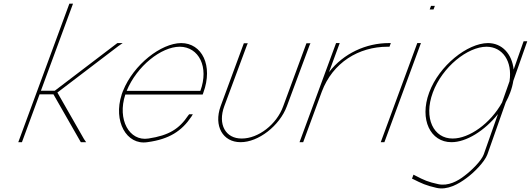

<svg xmlns="http://www.w3.org/2000/svg" viewBox="-20 -789 2909 1052"><path d="M272.9 -272H196.8L103.9 -20L100.2 -10H80.2L83.9 -20L176.8 -272L184.2 -292L356.4 -759L360.1 -769H380.1L376.4 -759L204.2 -292H280.3L619.1 -550L623.2 -553H652.2L627.9 -536L294.5 -282L440.2 -27L451.9 -10H422.9L421 -13Z M674 -291H1077.8C1126.1 -422 1069.7 -532 965.1 -533C863.8 -533 729.7 -427.2 674 -291ZM646.7 -271H646.4L650.1 -281L653.8 -291H654C712.3 -436.3 863 -552 972.4 -553C1086.4 -553 1149.1 -430 1094.1 -281L1090.4 -271H1080.4H666.6C621.5 -134.1 688.3 -13.4 793.2 -30C905.8 -47 962.1 -83 1011 -156L1016.6 -163H1036.6L1028.8 -150C975.7 -71 907.1 -26 787.5 -10C673 7.6 599.2 -124.9 646.7 -271Z M1312.7 -543 1316.1 -552H1337.8L1333.2 -542L1208.8 -207C1172.3 -108 1215.4 -29 1305.1 -30C1395.2 -30 1496 -107 1531.8 -207L1655.7 -543L1659.1 -552H1681.1L1676.4 -542L1551.8 -207C1512.4 -100 1395.1 -9 1297.7 -10C1200.8 -10 1150 -99 1188.8 -207Z M1782.6 -393.6C1862.2 -496.5 1985.4 -553 2111.4 -553H2121.4L2114.1 -533H2104.1C1945.5 -533 1803.2 -446.6 1743.1 -286.4L1741.5 -282L1737.8 -272L1644.9 -20L1641.2 -10H1621.2L1624.9 -20L1717.8 -272L1721.5 -282C1722 -283.4 1722.5 -284.7 1723 -286.1L1817.7 -543L1821.4 -553H1841.4L1837.7 -543Z M2344.3 -737H2334.3L2341.7 -757H2351.7H2352.7H2362.7L2355.3 -737H2345.3ZM2262.7 -543 2266.4 -553H2286.4L2282.7 -543L2089.9 -20L2086.2 -10H2066.2L2069.9 -20Z M2331.5 -282C2386.1 -430 2541.1 -552 2653.4 -553C2731.2 -553 2785.4 -493.4 2794.3 -407.9L2845.4 -553L2849.1 -563H2869.1L2865.4 -553L2792.5 -345.9C2789.3 -325.3 2783.7 -303.9 2775.5 -282C2768.8 -263.7 2760.5 -245.8 2751.1 -228.5C2717.5 -133.3 2684 -38.2 2650.5 57C2635 99 2574.9 159 2534.2 188C2494.1 218 2431.1 255 2370.3 240C2313.1 227 2290.8 216 2242.7 192L2237.4 190L2245.5 168L2257.3 174C2303.4 198 2325.2 208 2381.1 220C2435.3 232 2488.6 203 2525.3 174C2562.7 146 2617.2 93 2630.5 57L2708.5 -164.3C2636.2 -73.1 2534.2 -9.3 2453.2 -10C2339.2 -10 2276.5 -133 2331.5 -282ZM2351.5 -282C2299.5 -141 2356.2 -29 2460.6 -30C2551.2 -30 2667.6 -112.7 2730.7 -227.3L2771.8 -343.9C2788.3 -453.1 2734.3 -532.2 2646.1 -533C2542.1 -533 2403.1 -422 2351.5 -282Z"/></svg>

Font: Nordica Plus
Style: NordicaClassicUltLtCondObl
Weight: 300
Version: Version 1.01